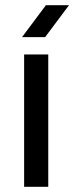

<svg xmlns="http://www.w3.org/2000/svg" viewBox="-20 -720 286 740"><path d="M73 0V-510H166V0ZM65 -577 157 -700H246L154 -577Z"/></svg>

Font: MuseoModerno SemiBold
Style: Regular
Weight: 400
Version: Version 1.001